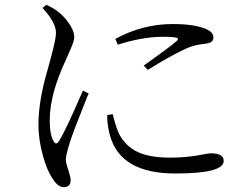

<svg xmlns="http://www.w3.org/2000/svg" viewBox="-20 -753 1011 799"><path d="M245 26Q221 26 198 -11Q175 -45 159 -104Q140 -170 140 -235Q140 -334 179 -466Q185 -489 188 -499Q191 -511 197 -533Q212 -590 213 -615Q214 -658 157 -720L173 -733Q202 -720 224 -702.5Q246 -685 264 -660Q289 -626 289 -598Q289 -583 273 -547Q260 -518 251 -497Q187 -359 187 -252Q187 -192 203 -166Q213 -147 225 -165Q254 -211 325 -376L349 -364Q348 -360 344 -353Q281 -196 271 -161Q254 -108 254 -89Q254 -74 265 -43Q274 -15 274 -4Q274 26 245 26ZM710 -31Q484 -31 439 -185Q426 -228 426 -274L449 -278Q449 -277 450 -274Q465 -215 478 -191Q505 -144 550 -122Q600 -97 688 -97Q761 -97 829 -111Q850 -115 858 -115Q911 -115 911 -83Q911 -31 710 -31ZM595 -462 578 -480Q684 -555 715 -582Q725 -591 717 -595Q706 -600 660 -600Q573 -600 470 -567L460 -591Q573 -653 699 -653Q790 -653 838 -632Q868 -619 868 -597Q868 -576 841 -572Q839 -572 834 -571Q789 -566 759 -553Q687 -520 595 -462Z"/></svg>

Font: Cactus Classical Serif
Style: Regular
Weight: 400
Designer: Henry Chan (via Glyphwiki)、田海東、宇文滿月
Foundry: Moonlit Owen
Version: Version 1.000